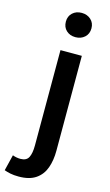

<svg xmlns="http://www.w3.org/2000/svg" viewBox="-203 -853 653 1138"><g transform="rotate(15 123.0 -284.0)"><path d="M38 233Q8 233 -13.5 228.5Q-35 224 -51 218L-27 120Q-17 124 -4.5 126.5Q8 129 21 129Q58 129 71 103.5Q84 78 84 30V-555H215V28Q215 86 198.5 132.5Q182 179 143 206Q104 233 38 233ZM149 -652Q115 -652 93 -672.5Q71 -693 71 -727Q71 -760 93 -780.5Q115 -801 149 -801Q183 -801 205.5 -780.5Q228 -760 228 -727Q228 -693 205.5 -672.5Q183 -652 149 -652Z"/></g></svg>

Font: Noto Sans HK Thin SemiBold
Style: Regular
Weight: 600
Version: Version 2.004-H2;hotconv 1.0.118;makeotfexe 2.5.65603